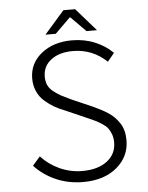

<svg xmlns="http://www.w3.org/2000/svg" viewBox="-57 -866 714 924"><g transform="rotate(-5 300.0 -404.0)"><path d="M188 -710 284.2 -819.8H340.8L437 -710H386.2L314.9 -782.2H311L237.8 -710ZM308.1 12.2Q236.3 12.2 176.3 -14.2Q116.2 -40.5 73.2 -86.9L109.9 -128.9Q147.5 -87.9 199.2 -64.5Q251 -41 308.1 -41Q383.8 -41 428 -75Q472.2 -108.9 472.2 -165Q472.2 -187 465.6 -204.6Q459 -222.2 450.2 -233.9Q441.4 -245.6 423.8 -257.1Q406.2 -268.6 392.8 -275.1Q379.4 -281.7 355 -292.5Q353.5 -293 352.8 -293.2Q352.1 -293.5 351.1 -293.9Q350.1 -294.4 349.1 -294.9Q348.1 -295.4 347.2 -295.9L249 -338.9Q221.2 -349.6 199.2 -362.3Q177.2 -375 154.5 -394.5Q131.8 -414.1 118.9 -442.4Q106 -470.7 106 -504.9Q106 -578.1 164.1 -625Q222.2 -671.9 312 -671.9Q372.1 -671.9 423.1 -650.6Q474.1 -629.4 508.8 -594.2L476.1 -554.2Q406.7 -620.1 312 -620.1Q246.6 -620.1 206.8 -589.8Q167 -559.6 167 -508.8Q167 -485.4 175.5 -467Q184.1 -448.7 204.3 -433.8Q224.6 -418.9 236.6 -412.4Q248.5 -405.8 276.9 -392.6Q279.3 -391.1 280.8 -390.6Q282.2 -390.1 284.2 -389.2Q286.1 -388.2 288.1 -387.2L384.8 -345.2Q407.7 -334.5 423.3 -326.4Q439 -318.4 457.5 -306.2Q476.1 -293.9 488 -281.2Q500 -268.6 511 -252Q522 -235.4 527.1 -214.8Q532.2 -194.3 532.2 -169.9Q532.2 -91.3 470.7 -39.6Q409.2 12.2 308.1 12.2Z"/></g></svg>

Font: Office Code Pro Light
Style: Regular
Weight: 300
Designer: Nathan Rutzky & Paul D. Hunt
Foundry: Adobe Systems Incorporated
Version: Version 1.004;PS 001.004;hotconv 1.0.70;makeotf.lib2.5.58329